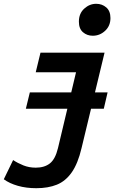

<svg xmlns="http://www.w3.org/2000/svg" viewBox="-60 -801 640 1010"><path d="M131 189Q78 189 34 176.5Q-10 164 -40 142L9 41Q33 57 63 69Q93 81 128 81Q174 81 202.5 58.5Q231 36 245 -22L340 -421H128L153 -524H490L369 -22Q350 59 317.5 105.5Q285 152 239 170.5Q193 189 131 189ZM428 -613Q398 -613 376.5 -631.5Q355 -650 355 -687Q355 -730 383 -755.5Q411 -781 446 -781Q477 -781 499 -762Q521 -743 521 -706Q521 -665 493 -639Q465 -613 428 -613ZM506 -315 486 -229H76L97 -315Z"/></svg>

Font: Ubuntu Sans Mono SemiBold
Style: Italic
Weight: 600
Italic angle: -13.5°
Monospace: yes
Designer: Dalton Maag Ltd
Foundry: Dalton Maag Ltd
Version: Version 1.006